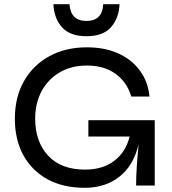

<svg xmlns="http://www.w3.org/2000/svg" viewBox="-20 -886 820 917"><path d="M385 11Q282 11 207.5 -29.5Q133 -70 92 -144Q51 -218 51 -319Q51 -422 94.5 -498.5Q138 -575 215.5 -617.5Q293 -660 395 -660Q480 -660 544.5 -631Q609 -602 648 -549Q687 -496 694 -425H607Q587 -493 532.5 -533Q478 -573 395 -573Q320 -573 264.5 -540Q209 -507 178.5 -450Q148 -393 148 -319Q148 -210 209.5 -143Q271 -76 386 -76Q471 -76 526 -118Q581 -160 599 -234H402V-312H719V0H630Q630 -40 633.5 -93.5Q637 -147 642 -196Q617 -94 549.5 -41.5Q482 11 385 11ZM551 -866Q548 -799 510 -756Q472 -713 393 -713Q314 -713 276 -756Q238 -799 235 -866H312Q317 -786 393 -786Q469 -786 473 -866Z"/></svg>

Font: Syne Medium
Style: Regular
Weight: 500
Designer: Lucas Descroix
Foundry: Bonjour Monde
Version: Version 2.200; ttfautohint (v1.8.4)